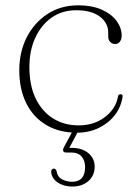

<svg xmlns="http://www.w3.org/2000/svg" viewBox="-20 -489 516 722"><path d="M437.5 -355Q437.5 -341 430.8 -332.2Q424 -323.5 413 -323.5Q402 -323.5 394.5 -331Q387 -338.5 387 -351.5V-366Q387 -403 355.2 -426.8Q323.5 -450.5 266.5 -450.5Q214 -450.5 174.5 -423Q135 -395.5 112.8 -347.2Q90.5 -299 90.5 -237Q90.5 -167 114.5 -118Q138.5 -69 180.2 -43.2Q222 -17.5 276 -17.5Q333.5 -17.5 374.5 -48.8Q415.5 -80 423.5 -125Q424.5 -130.5 426.8 -132.5Q429 -134.5 433.5 -134.5Q438.5 -134.5 440 -131.8Q441.5 -129 441 -125.5Q435.5 -87 411.8 -56.2Q388 -25.5 351.2 -7.8Q314.5 10 269 10Q202.5 10 153.8 -19Q105 -48 78.8 -100.8Q52.5 -153.5 52.5 -225Q52.5 -293 80.2 -348Q108 -403 158 -436Q208 -469 275 -469Q325 -469 361.8 -453Q398.5 -437 418 -410.8Q437.5 -384.5 437.5 -355ZM258 -5H279L238 72L227.5 67Q233 67 238.5 67Q244 67 249.5 67Q288.5 67 312.2 86.8Q336 106.5 336 137.5Q336 171 312.5 191.8Q289 212.5 251.5 212.5Q219.5 212.5 196.5 196.8Q173.5 181 172.5 156.5Q172.5 151.5 175.2 148.5Q178 145.5 181 145Q185.5 145 188.8 147.5Q192 150 192.5 154Q196 176 213.2 185.2Q230.5 194.5 251 194.5Q300 194.5 300 139Q300 115 287 99.8Q274 84.5 248.5 84.5H229Q220 84.5 218 79.2Q216 74 219 67Z"/></svg>

Font: Fraunces Thin
Style: Regular
Weight: 250
Version: Version 1.000;[b76b70a41]